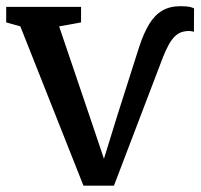

<svg xmlns="http://www.w3.org/2000/svg" viewBox="-22 -576 631 604"><path d="M240.5 8 42 -493 -2.5 -505.5V-554.5H233V-505.5L164 -493L261 -207L305 -76.5L347.5 -214L415.5 -427.5Q430 -472 447.5 -500.5Q465 -529 488.8 -542.8Q512.5 -556.5 545 -556.5Q564.5 -556.5 574 -554.5Q583.5 -552.5 588.5 -549.5L588 -476Q581.5 -478 573.5 -478.5Q565.5 -479 555 -476.5Q540.5 -473.5 529 -462.5Q517.5 -451.5 508.5 -434.8Q499.5 -418 491 -397L336.5 8Z"/></svg>

Font: Merriweather 20pt Medium
Style: Regular
Weight: 500
Version: Version 2.100